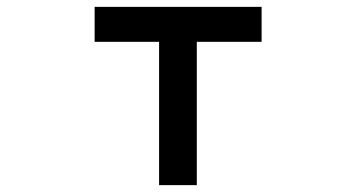

<svg xmlns="http://www.w3.org/2000/svg" viewBox="-20 -498 1040 560"><path d="M743 -376H554V42H444V-376H256V-478H743Z"/></svg>

Font: NanumGothicCoding
Style: Bold
Weight: 700
Monospace: yes
Designer: Kwon Bruce; Nicolas Noh; Sung-woo Choi; Go-un Cha; Soo-hyun Park;
Foundry: NHN Corporation
Version: Version 2.000;PS 1;hotconv 1.0.49;makeotf.lib2.0.14853